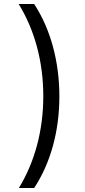

<svg xmlns="http://www.w3.org/2000/svg" viewBox="-20 -812 428 967"><path d="M75 135H152C235 9 279 -152 279 -326C279 -502 235 -665 152 -792H74C155 -660 198 -501 198 -327C198 -155 155 4 75 135Z"/></svg>

Font: Noto Sans Bengali Condensed
Style: Regular
Weight: 400
Width: 3
Designer: Jelle Bosma - Monotype Design Team
Foundry: Monotype Imaging Inc.
Version: Version 2.003